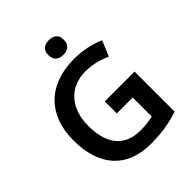

<svg xmlns="http://www.w3.org/2000/svg" viewBox="-252 -1071 1230 1230"><g transform="rotate(-45 363.0 -456.5)"><path d="M402 -923C363 -923 332 -906 332 -857C332 -808 363 -790 402 -790C440 -790 472 -808 472 -857C472 -906 440 -923 402 -923ZM378 -392V-283H522V-111C492 -104 460 -98 409 -98C254 -98 192 -204 192 -356C192 -514 282 -616 428 -616C492 -616 553 -598 599 -576L643 -681C583 -707 509 -724 431 -724C193 -724 59 -581 59 -358C59 -123 179 10 395 10C496 10 572 -4 648 -29V-392Z"/></g></svg>

Font: Noto Sans Sinhala SemiBold
Style: Regular
Weight: 600
Designer: Jelle Bosma - Monotype Design Team
Foundry: Monotype Imaging Inc.
Version: Version 2.006